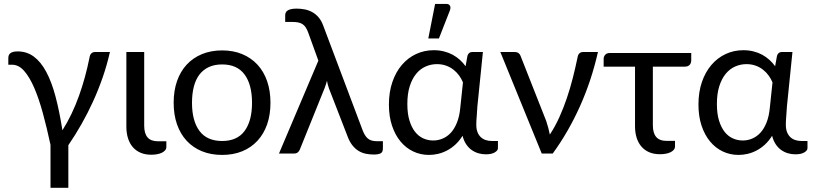

<svg xmlns="http://www.w3.org/2000/svg" viewBox="-20 -766 4055 958"><path d="M528.5 -506.5Q514 -442.5 492.8 -381Q471.5 -319.5 444.8 -260.8Q418 -202 386.8 -147Q355.5 -92 321 -41.5V171H232V-43Q214 -127.5 194 -200.8Q174 -274 150.8 -327.8Q127.5 -381.5 100.5 -412.2Q73.5 -443 40.5 -443H21.5V-476Q21.5 -483 23.5 -489Q25.5 -495 30.5 -499.5Q35.5 -504 44.5 -506.8Q53.5 -509.5 68 -509.5Q113.5 -509.5 148.5 -483.8Q183.5 -458 210.5 -408Q237.5 -358 257 -284.5Q276.5 -211 291.5 -116Q316 -154.5 336.8 -198Q357.5 -241.5 374 -287.5Q390.5 -333.5 403.5 -381Q416.5 -428.5 426 -476Q428.5 -493.5 436.2 -500Q444 -506.5 453.5 -506.5Z M610.5 -506.5H699.5V-138.5Q699.5 -100.5 716 -80.8Q732.5 -61 769 -61H810V-33Q810 -23.5 804 -16.2Q798 -9 787.8 -4Q777.5 1 764 3.5Q750.5 6 735 6Q704.5 6 681.2 -4Q658 -14 642.2 -32.5Q626.5 -51 618.5 -76.8Q610.5 -102.5 610.5 -133.5Z M1088.5 -514.5Q1144 -514.5 1188.5 -496Q1233 -477.5 1264.5 -443.5Q1296 -409.5 1312.8 -361.2Q1329.5 -313 1329.5 -253.5Q1329.5 -193.5 1312.8 -145.5Q1296 -97.5 1264.5 -63.5Q1233 -29.5 1188.5 -11.2Q1144 7 1088.5 7Q1032.5 7 987.8 -11.2Q943 -29.5 911.5 -63.5Q880 -97.5 863.2 -145.5Q846.5 -193.5 846.5 -253.5Q846.5 -313 863.2 -361.2Q880 -409.5 911.5 -443.5Q943 -477.5 987.8 -496Q1032.5 -514.5 1088.5 -514.5ZM1088.5 -62.5Q1163.5 -62.5 1200.5 -112.8Q1237.5 -163 1237.5 -253Q1237.5 -343.5 1200.5 -394Q1163.5 -444.5 1088.5 -444.5Q1050.5 -444.5 1022.2 -431.5Q994 -418.5 975.2 -394Q956.5 -369.5 947.2 -333.8Q938 -298 938 -253Q938 -163 975.2 -112.8Q1012.5 -62.5 1088.5 -62.5Z M1890.5 -61.5V-25.5Q1890.5 -6.5 1879 -0.8Q1867.5 5 1845 5Q1825 5 1805.8 1.2Q1786.5 -2.5 1769.2 -13Q1752 -23.5 1737.5 -42Q1723 -60.5 1712.5 -90L1621.5 -324.5Q1617.5 -335.5 1615.2 -345Q1613 -354.5 1611.5 -363Q1609 -354 1606.2 -345Q1603.5 -336 1599.5 -326L1475.5 -18.5Q1472.5 -11.5 1465.8 -5.8Q1459 0 1447.5 0H1372L1568.5 -463.5L1518 -603Q1512.5 -618 1506 -628.2Q1499.5 -638.5 1490.5 -644.8Q1481.5 -651 1469 -653.8Q1456.5 -656.5 1439 -656.5H1403V-689.5Q1403 -696.5 1405.5 -702.5Q1408 -708.5 1414.2 -713Q1420.5 -717.5 1431.5 -720.2Q1442.5 -723 1459.5 -723Q1481 -723 1501 -719Q1521 -715 1538.5 -705.2Q1556 -695.5 1570 -679Q1584 -662.5 1593 -637.5L1789 -117Q1800 -87.5 1815.8 -74.5Q1831.5 -61.5 1860 -61.5Z M2290 -355Q2282.5 -373 2270.8 -389.2Q2259 -405.5 2242.8 -418.2Q2226.5 -431 2205.8 -438.5Q2185 -446 2160 -446Q2130.5 -446 2103.8 -434.2Q2077 -422.5 2056.8 -398Q2036.5 -373.5 2024.5 -336Q2012.5 -298.5 2012.5 -247Q2012.5 -199 2023 -164.8Q2033.5 -130.5 2051 -108.2Q2068.5 -86 2092 -75.5Q2115.5 -65 2141.5 -65Q2166.5 -65 2189.2 -74.8Q2212 -84.5 2230 -104.2Q2248 -124 2260.2 -154.8Q2272.5 -185.5 2276.5 -227.5ZM2464.5 -62.5V-26.5Q2464.5 -15 2448.5 -5.5Q2432.5 4 2404 4Q2384.5 4 2366.2 -1.5Q2348 -7 2332.5 -18.2Q2317 -29.5 2305.5 -47Q2294 -64.5 2288 -88.5Q2272 -63 2252.5 -45Q2233 -27 2211.2 -15.5Q2189.5 -4 2166.5 1.5Q2143.5 7 2120.5 7Q2078.5 7 2042 -10.2Q2005.5 -27.5 1978.5 -60Q1951.5 -92.5 1936 -139Q1920.5 -185.5 1920.5 -244.5Q1920.5 -306.5 1937.8 -356.8Q1955 -407 1985.2 -442.2Q2015.5 -477.5 2056.2 -496.5Q2097 -515.5 2144.5 -515.5Q2171.5 -515.5 2195.2 -509.5Q2219 -503.5 2238.8 -492.8Q2258.5 -482 2274.8 -467.2Q2291 -452.5 2303 -435.5L2312.5 -488Q2318.5 -506.5 2336.5 -506.5H2389.5L2362 -236Q2361 -211.5 2358.8 -187.8Q2356.5 -164 2356.5 -144Q2356.5 -122 2362.5 -106.8Q2368.5 -91.5 2379.2 -81.5Q2390 -71.5 2404.2 -67Q2418.5 -62.5 2435 -62.5ZM2117 -574 2151 -746.5H2206.5Q2220 -746.5 2225 -737.8Q2230 -729 2225 -714.5L2170 -574Z M2963.5 -506.5Q2931.5 -364.5 2874 -236.2Q2816.5 -108 2738 0H2683L2476.5 -506.5H2549.5Q2560 -506.5 2567.2 -501Q2574.5 -495.5 2577 -488L2705.5 -162Q2711.5 -144.5 2715.8 -127.8Q2720 -111 2723.5 -94.5Q2749.5 -134 2770.5 -180.2Q2791.5 -226.5 2808.2 -276Q2825 -325.5 2838 -376.8Q2851 -428 2861.5 -478.5Q2864 -494 2871.5 -500.2Q2879 -506.5 2889 -506.5Z M3429 -466Q3429 -450.5 3420.8 -442Q3412.5 -433.5 3397 -433.5H3237.5V-140.5Q3237.5 -102.5 3254 -82.8Q3270.5 -63 3307 -63H3348V-35.5Q3348 -26 3342 -18.8Q3336 -11.5 3325.8 -6.5Q3315.5 -1.5 3302 1Q3288.5 3.5 3273 3.5Q3242.5 3.5 3219.2 -6.5Q3196 -16.5 3180.2 -35Q3164.5 -53.5 3156.5 -79Q3148.5 -104.5 3148.5 -135.5V-433.5H2992V-472.5Q2992 -484 2999.8 -492.8Q3007.5 -501.5 3022.5 -501.5H3429Z M3834.5 -355Q3827 -373 3815.2 -389.2Q3803.5 -405.5 3787.2 -418.2Q3771 -431 3750.2 -438.5Q3729.5 -446 3704.5 -446Q3675 -446 3648.2 -434.2Q3621.5 -422.5 3601.2 -398Q3581 -373.5 3569 -336Q3557 -298.5 3557 -247Q3557 -199 3567.5 -164.8Q3578 -130.5 3595.5 -108.2Q3613 -86 3636.5 -75.5Q3660 -65 3686 -65Q3711 -65 3733.8 -74.8Q3756.5 -84.5 3774.5 -104.2Q3792.5 -124 3804.8 -154.8Q3817 -185.5 3821 -227.5ZM4009 -62.5V-26.5Q4009 -15 3993 -5.5Q3977 4 3948.5 4Q3929 4 3910.8 -1.5Q3892.5 -7 3877 -18.2Q3861.5 -29.5 3850 -47Q3838.5 -64.5 3832.5 -88.5Q3816.5 -63 3797 -45Q3777.5 -27 3755.8 -15.5Q3734 -4 3711 1.5Q3688 7 3665 7Q3623 7 3586.5 -10.2Q3550 -27.5 3523 -60Q3496 -92.5 3480.5 -139Q3465 -185.5 3465 -244.5Q3465 -306.5 3482.2 -356.8Q3499.5 -407 3529.8 -442.2Q3560 -477.5 3600.8 -496.5Q3641.5 -515.5 3689 -515.5Q3716 -515.5 3739.8 -509.5Q3763.5 -503.5 3783.2 -492.8Q3803 -482 3819.2 -467.2Q3835.5 -452.5 3847.5 -435.5L3857 -488Q3863 -506.5 3881 -506.5H3934L3906.5 -236Q3905.5 -211.5 3903.2 -187.8Q3901 -164 3901 -144Q3901 -122 3907 -106.8Q3913 -91.5 3923.8 -81.5Q3934.5 -71.5 3948.8 -67Q3963 -62.5 3979.5 -62.5Z"/></svg>

Font: Lato 2
Style: Regular
Weight: 400
Designer: Lukasz Dziedzic with Adam Twardoch and Botio Nikoltchev
Foundry: tyPoland Lukasz Dziedzic
Version: Version 2.015; 2015-08-06; http://www.latofonts.com/